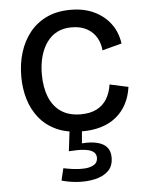

<svg xmlns="http://www.w3.org/2000/svg" viewBox="-54 -574 653 854"><g transform="rotate(-5 272.5 -147.0)"><path d="M298 13Q231 13 184 -8.5Q137 -30 107 -67.5Q77 -105 63 -152.5Q49 -200 49 -253Q49 -311 64.5 -361Q80 -411 110.5 -449Q141 -487 186.5 -508.5Q232 -530 293 -530Q353 -530 398 -508.5Q443 -487 471 -449.5Q499 -412 506 -361L419 -338Q417 -368 402.5 -394Q388 -420 360 -436Q332 -452 291 -452Q254 -452 226.5 -438Q199 -424 180 -397.5Q161 -371 151 -335Q141 -299 141 -255Q141 -197 158.5 -153.5Q176 -110 211 -86.5Q246 -63 299 -63Q341 -63 370 -78Q399 -93 415.5 -120.5Q432 -148 437 -184L520 -166Q514 -123 496 -89.5Q478 -56 449.5 -33Q421 -10 383 1.5Q345 13 298 13ZM187 223 200 169Q218 173 243.5 176.5Q269 180 294 178.5Q319 177 336 167Q353 157 353 135Q353 127 349 119Q345 111 333 104.5Q321 98 296.5 95.5Q272 93 231 96L243 -4H298L292 66Q334 63 362 70.5Q390 78 404 95Q418 112 418 140Q418 179 395 200.5Q372 222 335.5 230Q299 238 259.5 235.5Q220 233 187 223Z"/></g></svg>

Font: Bricolage Grotesque 24pt
Style: Regular
Weight: 400
Designer: Mathieu Triay
Foundry: Atelier Triay
Version: Version 1.001;gftools[0.9.33.dev8+g029e19f]